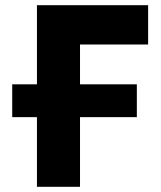

<svg xmlns="http://www.w3.org/2000/svg" viewBox="-20 -720 620 740"><path d="M122.4 0V-700H550.9V-548.5H288.4V0ZM27.1 -268.5V-395H507.4V-268.5Z"/></svg>

Font: Geologica-Sharp
Style: Regular
Weight: 100
Designer: Sindre Bremnes, Frode Helland
Foundry: Monokrom Skriftforlag AS
Version: Version 1.010;gftools[0.9.28]